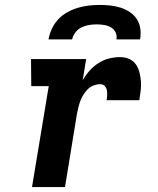

<svg xmlns="http://www.w3.org/2000/svg" viewBox="-20 -760 640 780"><path d="M110 0 178 -410H107L106 -520H330L316 -434Q328 -455 344 -473Q360 -491 380.5 -504Q401 -517 423.5 -522.5Q446 -528 468 -528Q488 -528 505 -520.5Q522 -513 532 -498.5Q542 -484 546.5 -466Q551 -448 552.5 -429.5Q554 -411 551.5 -391.5Q549 -372 546 -353H413Q415 -363 415.5 -373.5Q416 -384 414 -394Q412 -404 405 -411Q398 -418 387 -418Q374 -418 360.5 -413Q347 -408 337 -398Q327 -388 319.5 -376Q312 -364 307 -351.5Q302 -339 299 -326Q296 -313 293 -300L244 0ZM177 -600Q181 -622 191 -643.5Q201 -665 217 -682Q233 -699 254 -710.5Q275 -722 297 -728.5Q319 -735 341.5 -737.5Q364 -740 386 -740Q408 -740 429.5 -737.5Q451 -735 471 -728.5Q491 -722 508 -710.5Q525 -699 536 -682Q547 -665 550 -643.5Q553 -622 549 -600H453Q456 -615 449.5 -628.5Q443 -642 430.5 -649Q418 -656 403 -658.5Q388 -661 373 -661Q358 -661 342 -658.5Q326 -656 311.5 -649Q297 -642 286.5 -628.5Q276 -615 273 -600Z"/></svg>

Font: Iosevka Etoile Extrabold
Style: Italic
Weight: 800
Italic angle: -9°
Designer: Belleve Invis
Foundry: Belleve Invis
Version: Version 22.1.2; ttfautohint (v1.8.4)